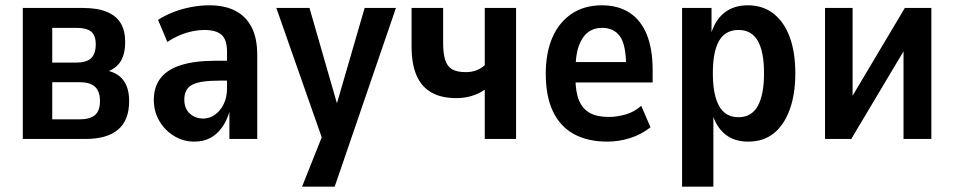

<svg xmlns="http://www.w3.org/2000/svg" viewBox="-20 -524 3597 724"><path d="M66 0V-494H293Q348 -494 383.5 -479Q419 -464 435.5 -436Q452 -408 452 -366Q452 -322 436 -294.5Q420 -267 383 -253L384 -258Q414 -251 431.5 -236Q449 -221 458 -198Q467 -175 467 -143Q467 -71 425.5 -35.5Q384 0 302 0ZM177 -74H281Q319 -74 338 -90Q357 -106 357 -143Q357 -180 338 -197Q319 -214 282 -214H177ZM177 -288H268Q306 -288 323.5 -304.5Q341 -321 341 -357Q341 -391 323.5 -405Q306 -419 267 -419H177Z M712 10Q671 10 636 -11.5Q601 -33 580.5 -68.5Q560 -104 560 -147Q560 -197 586 -230Q612 -263 664 -279Q716 -295 795 -295H850V-220H811Q773 -220 747.5 -216.5Q722 -213 706 -205Q690 -197 682.5 -183Q675 -169 675 -148Q675 -115 695.5 -96Q716 -77 747 -77Q770 -77 790.5 -91.5Q811 -106 823.5 -131.5Q836 -157 836 -190V-330Q836 -374 815.5 -392.5Q795 -411 751 -411Q719 -411 683.5 -400.5Q648 -390 611 -366L576 -449Q604 -467 635.5 -479Q667 -491 701.5 -497.5Q736 -504 770 -504Q828 -504 868 -483Q908 -462 929 -421Q950 -380 950 -317V0H845V-102Q835 -68 816.5 -42.5Q798 -17 772.5 -3.5Q747 10 712 10Z M1119 180 1209 -46V39L1022 -494H1147L1257 -112H1244L1355 -494H1473L1242 180Z M1808 0V-186Q1787 -171 1759.5 -162.5Q1732 -154 1701 -154Q1644 -154 1606.5 -175.5Q1569 -197 1550.5 -240Q1532 -283 1532 -349V-494H1651V-361Q1651 -323 1658.5 -298.5Q1666 -274 1684.5 -263Q1703 -252 1736 -252Q1758 -252 1775.5 -258.5Q1793 -265 1808 -278V-494H1926V0Z M2270 10Q2196 10 2144 -18.5Q2092 -47 2065 -104Q2038 -161 2038 -246Q2038 -325 2063 -382.5Q2088 -440 2135.5 -472Q2183 -504 2250 -504Q2311 -504 2354 -476Q2397 -448 2419 -393.5Q2441 -339 2441 -260V-213H2134V-290H2355L2341 -272Q2341 -354 2318 -386.5Q2295 -419 2251 -419Q2219 -419 2197 -402Q2175 -385 2162.5 -350.5Q2150 -316 2150 -259V-229Q2150 -177 2163.5 -145Q2177 -113 2204.5 -98Q2232 -83 2275 -83Q2307 -83 2339.5 -92.5Q2372 -102 2398 -125L2433 -44Q2397 -16 2355 -3Q2313 10 2270 10Z M2552 180V-494H2663V-393H2660Q2676 -448 2711.5 -476Q2747 -504 2800 -504Q2857 -504 2897 -472.5Q2937 -441 2958 -384Q2979 -327 2979 -247Q2979 -169 2958 -111Q2937 -53 2898 -21.5Q2859 10 2801 10Q2748 10 2714 -18Q2680 -46 2665 -98H2670V180ZM2765 -82Q2814 -82 2837.5 -124.5Q2861 -167 2861 -248Q2861 -329 2837.5 -370Q2814 -411 2765 -411Q2715 -411 2691.5 -370Q2668 -329 2668 -248Q2668 -167 2691.5 -124.5Q2715 -82 2765 -82Z M3091 0V-494H3195V-111H3164L3392 -494H3492V0H3387V-384H3419L3190 0Z"/></svg>

Font: Nunito Sans 10pt Condensed
Style: Bold
Weight: 700
Width: 3
Designer: Vernon Adams
Foundry: Vernon Adams
Version: Version 3.101;gftools[0.9.27]